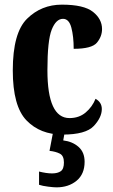

<svg xmlns="http://www.w3.org/2000/svg" viewBox="-20 -569 488 826"><path d="M249 10Q349 10 383.5 -27Q418 -64 418 -100Q418 -129 391 -144Q377 -109 348.5 -85Q320 -61 279 -61Q184 -61 184 -267Q184 -395 202.5 -441.5Q221 -488 251 -488Q277 -488 287 -450Q297 -412 297 -359Q375 -359 397 -385.5Q419 -412 419 -444Q419 -487 380 -518Q341 -549 246 -549Q158 -549 96.5 -488.5Q35 -428 35 -266Q35 -112 94 -51Q153 10 249 10ZM223 237Q275 237 309.5 208.5Q344 180 344 127Q344 86 318 63Q292 40 252 35L260 -9H210L193 80Q220 83 237.5 92Q255 101 255 130Q255 158 241.5 167.5Q228 177 204 177Q180 177 148 169V226Q163 231 187 234Q211 237 223 237Z"/></svg>

Font: Noto Serif ExtraCondensed Extra
Style: Regular
Weight: 800
Width: 3
Designer: Monotype Design Team
Foundry: Monotype Imaging Inc.
Version: Version 1.002